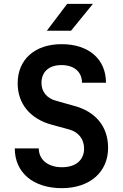

<svg xmlns="http://www.w3.org/2000/svg" viewBox="-20 -970 640 1000"><path d="M350 -810 464 -950H330L224 -810ZM302 10C448 10 543 -74 543 -200C543 -310 479 -389 365 -419L276 -444C224 -457 196 -492 196 -538C196 -596 235 -631 300 -631C367 -631 407 -595 407 -539H532C532 -662 442 -740 301 -740C161 -740 72 -660 72 -536C72 -429 138 -350 251 -320L339 -296C389 -283 418 -245 418 -196C418 -137 375 -99 303 -99C230 -99 182 -138 182 -197H57C57 -71 153 10 302 10Z"/></svg>

Font: Tekne LDO
Style: Bold
Weight: 700
Monospace: yes
Designer: Alessio Laiso, Mario Rullo, Paolo Rosset
Foundry: Alessio Laiso
Version: Version 1.000;hotconv 1.0.109;makeotfexe 2.5.65596